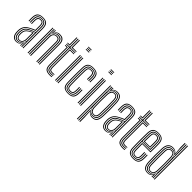

<svg xmlns="http://www.w3.org/2000/svg" viewBox="131 -1919 3239 3239"><g transform="rotate(45 1750.0 -300.0)"><path d="M299.8 0V-466Q299.8 -534.8 273.4 -564.6Q247 -594.5 186 -594.5Q123 -594.5 94.6 -567.8Q66.2 -541 64 -479.5Q63.2 -459.5 63.5 -436.8Q63.8 -414 65 -392.2H49.8Q48.5 -415 48.2 -436.9Q48 -458.8 48.8 -480Q51 -548.2 83 -577.8Q115 -607.2 186 -607.2Q255.2 -607.2 285.1 -574.4Q315 -541.5 315 -466V0ZM269.2 0V-37.2L271.8 -107H268.5Q255.2 -68.8 227.5 -43.2Q199.8 -17.8 156 -17.8Q117.8 -17.8 94.8 -42Q71.8 -66.2 68.8 -112.8Q68 -126 67.6 -136.8Q67.2 -147.5 67.8 -157.8Q70.5 -205.2 90 -239.8Q109.5 -274.2 160 -299.5Q187.5 -313.2 217.2 -325.1Q247 -337 269 -343.8V-466Q269 -521 249.9 -545Q230.8 -569 186 -569Q139 -569 117.8 -547.9Q96.5 -526.8 94.8 -478.2Q94 -458.8 94.2 -436.1Q94.5 -413.5 95.5 -392.2H80.2Q79.2 -414.2 79 -437.1Q78.8 -460 79.5 -478.8Q81.2 -534 106.1 -557.9Q131 -581.8 186 -581.8Q238.8 -581.8 261.5 -554.9Q284.2 -528 284.2 -466V0ZM147.8 7.5Q98.2 7.5 70.1 -23.4Q42 -54.2 38 -110.5Q36 -139.2 37 -160.5Q40.2 -214.5 64.6 -253.6Q89 -292.8 148.8 -323.2Q174.5 -337 194.1 -346.8Q213.8 -356.5 238.2 -365.2V-466Q238.2 -503.5 227.5 -523.5Q216.8 -543.5 186 -543.5Q153.8 -543.5 140.1 -527.4Q126.5 -511.2 125.5 -476.8Q125 -462 125 -440.8Q125 -419.5 126 -392.2H110.8Q109.8 -421.2 109.6 -441.4Q109.5 -461.5 110.2 -478Q111.5 -520.5 129.5 -538.4Q147.5 -556.2 186 -556.2Q224.8 -556.2 239.1 -533.5Q253.5 -510.8 253.5 -466V-354.8Q225.5 -345.2 201.2 -334.1Q177 -323 154 -311.2Q99 -283.2 77.2 -246.5Q55.5 -209.8 52.5 -159.2Q52 -147.5 52.2 -136.2Q52.5 -125 53.5 -111.8Q57 -60 82.5 -32.5Q108 -5 152 -5Q190.5 -5 217 -24Q243.5 -43 258 -72.5H261.5L255.2 -13.2V0H239.8V-4.5L248.8 -46H246Q228.8 -20.5 205 -6.5Q181.2 7.5 147.8 7.5ZM161 -30.2Q194.5 -30.2 218.5 -48Q242.5 -65.8 255.5 -92.4Q268.5 -119 268.5 -145.5V-330.8Q245.5 -323.5 218 -312.1Q190.5 -300.8 165.8 -287.8Q124.5 -265.8 104.9 -235.2Q85.2 -204.8 83 -155Q82.2 -144 82.9 -134.2Q83.5 -124.5 84.2 -114.2Q86.8 -72.5 107.1 -51.4Q127.5 -30.2 161 -30.2ZM164.2 -43.8Q135 -43.8 118.9 -63.8Q102.8 -83.8 99.5 -115.2Q97.5 -137.5 98.2 -154Q100.5 -199.2 117.4 -227.2Q134.2 -255.2 171 -276Q188.2 -286 210.2 -296.2Q232.2 -306.5 253.2 -314.5V-144Q253.2 -106.2 231.5 -75Q209.8 -43.8 164.2 -43.8ZM166.2 -56.2Q203 -56.2 220.4 -83.1Q237.8 -110 237.8 -143V-297.2Q221 -290 205.9 -281.9Q190.8 -273.8 176.2 -264.2Q144 -244 129.4 -219.6Q114.8 -195.2 113.8 -154Q113 -135.5 114.8 -116.8Q117 -91.2 129.8 -73.8Q142.5 -56.2 166.2 -56.2Z M688 0V-466.8Q688 -486.2 685.1 -508.2Q682.2 -530.2 672.2 -549.8Q662.2 -569.2 641 -581.6Q619.8 -594 583 -594Q545.5 -594 519 -576.9Q492.5 -559.8 475.5 -527.8H471L477.8 -600H493.2L493.5 -593.5L484.2 -554H487.2Q503.8 -579.5 528.5 -593.5Q553.2 -607.5 587.2 -607.5Q630 -607.5 653.8 -592.8Q677.5 -578 688 -555.6Q698.5 -533.2 700.9 -509.9Q703.2 -486.5 703.2 -469.2V0ZM418.2 0V-600H433.8V0ZM449 0V-600H464.2L461 -493.2H465Q478.8 -532.8 507.4 -556.5Q536 -580.2 579 -580Q631 -579.8 651.8 -550.5Q672.5 -521.2 672.5 -465.8V0H657.2V-464Q657.2 -511.5 640 -538.9Q622.8 -566.2 573.8 -566.2Q537 -566.2 512.8 -549.4Q488.5 -532.5 476.5 -506.9Q464.5 -481.2 464.5 -454.8V0ZM480 0V-456Q480 -493.5 502.5 -522.5Q525 -551.5 570.5 -551.5Q603.8 -551.5 618.8 -537.4Q633.8 -523.2 637.9 -502.5Q642 -481.8 642 -461.5V0H626.5V-460.8Q626.5 -477.5 623.6 -495.4Q620.8 -513.2 608.6 -525.5Q596.5 -537.8 568.5 -537.8Q531.8 -537.8 513.9 -514Q496 -490.2 496 -457.2V0Z M953.5 -20Q891.2 -20 870.8 -44.6Q850.2 -69.2 850.2 -121.2V-559.2H776.5V-572.8H850.2V-770H865.5V-572.8H988.8V-559.2H865.5V-121.2Q865.5 -74.5 883.2 -54.1Q901 -33.8 953.5 -33.8Q975.8 -33.8 998.8 -36.8V-23.8Q980 -20 953.5 -20ZM776.5 -586.5V-600H819.5V-770H834.8V-586.5ZM881 -586.5V-770H896.2V-600H988.8V-586.5ZM953.5 7.2Q877.8 7.2 848.6 -22.6Q819.5 -52.5 819.5 -121.2V-532H776.5V-545.5H834.8V-121.2Q834.8 -61.2 859.4 -33.9Q884 -6.5 953.5 -6.5Q965.5 -6.5 977.2 -7.4Q989 -8.2 998.8 -10.8V2.5Q980.8 7.2 953.5 7.2ZM953.5 -47.2Q909.5 -47.2 895.2 -64.1Q881 -81 881 -121.2V-545.5H988.8V-532H896.2V-121.2Q896.2 -87.8 907 -74.4Q917.8 -61 953.5 -61Q984.5 -61 998.8 -63.5V-50.5Q980.2 -47.2 953.5 -47.2Z M1071.8 -786.5V-800H1148.8V-786.5ZM1071.8 -759.2V-772.8H1148.8V-759.2ZM1071.8 -732V-745.5H1148.8V-732ZM1133.5 0V-600H1149V0ZM1072 0V-600H1087.5V0ZM1102.8 0V-600H1118.2V0Z M1385.5 7.2Q1316.8 7.2 1283.5 -21.4Q1250.2 -50 1247.8 -121.2Q1246.5 -155.8 1245.9 -201.2Q1245.2 -246.8 1245.2 -296.1Q1245.2 -345.5 1245.9 -392.5Q1246.5 -439.5 1247.8 -477.2Q1250.8 -546.8 1282.5 -577Q1314.2 -607.2 1384.8 -607.2Q1453.2 -607.2 1485.6 -578.4Q1518 -549.5 1520 -480Q1520.2 -462 1520.1 -438.1Q1520 -414.2 1519 -392.2H1503.5Q1504.5 -412.5 1504.8 -436Q1505 -459.5 1504.5 -479.5Q1502.8 -541.2 1475.1 -567.9Q1447.5 -594.5 1384.8 -594.5Q1321 -594.5 1293.4 -566.8Q1265.8 -539 1263.2 -476.5Q1261.5 -425.2 1261 -360.6Q1260.5 -296 1261 -232.8Q1261.5 -169.5 1263 -122.5Q1265.2 -59.2 1294.4 -32.4Q1323.5 -5.5 1385.5 -5.5Q1447.2 -5.5 1474.6 -32.2Q1502 -59 1504.5 -121.8Q1505.2 -140.8 1505.1 -160.9Q1505 -181 1503.5 -209.5H1519Q1520 -186.5 1520.4 -166Q1520.8 -145.5 1520 -121.2Q1517 -52.5 1486.2 -22.6Q1455.5 7.2 1385.5 7.2ZM1385.5 -18.2Q1330.8 -18.2 1305.5 -43Q1280.2 -67.8 1278.2 -123Q1277.2 -160 1276.8 -206.5Q1276.2 -253 1276.1 -302Q1276 -351 1276.6 -396.1Q1277.2 -441.2 1278.5 -475.5Q1280.8 -535.5 1306.5 -558.6Q1332.2 -581.8 1384.8 -581.8Q1438.8 -581.8 1463.2 -558.5Q1487.8 -535.2 1489.2 -478.8Q1489.5 -461.2 1489.4 -438.9Q1489.2 -416.5 1488.2 -392.2H1472.8Q1474 -417.5 1474 -440.1Q1474 -462.8 1473.8 -478.5Q1472.8 -529.5 1451.4 -549.2Q1430 -569 1384.8 -569Q1340 -569 1317.9 -548.9Q1295.8 -528.8 1293.8 -474.5Q1292.8 -447 1292.1 -404.5Q1291.5 -362 1291.1 -312.8Q1290.8 -263.5 1291.1 -214.9Q1291.5 -166.2 1292.8 -126.2Q1294.8 -72.8 1316.6 -51.9Q1338.5 -31 1385.5 -31Q1430.8 -31 1451.2 -51.2Q1471.8 -71.5 1473.8 -122.5Q1474.5 -140.2 1474.4 -160.2Q1474.2 -180.2 1472.8 -209.5H1488.2Q1489.8 -178.8 1489.8 -159.6Q1489.8 -140.5 1489.2 -122.2Q1486.5 -65.8 1463.1 -42Q1439.8 -18.2 1385.5 -18.2ZM1385.5 -43.8Q1346 -43.8 1328.1 -61.8Q1310.2 -79.8 1308.8 -126.8Q1307.5 -173.8 1307 -236.1Q1306.5 -298.5 1307.1 -361.5Q1307.8 -424.5 1309 -473.8Q1310.8 -521 1328.8 -538.6Q1346.8 -556.2 1384.8 -556.2Q1423.8 -556.2 1440.8 -538.6Q1457.8 -521 1458.5 -477.2Q1458.8 -460.8 1458.8 -439.8Q1458.8 -418.8 1457.5 -392.2H1442Q1443.2 -419 1443.2 -440.1Q1443.2 -461.2 1443 -476.8Q1442.5 -513 1429.9 -528.2Q1417.2 -543.5 1384.8 -543.5Q1353 -543.5 1339.4 -528.2Q1325.8 -513 1324.5 -473Q1323.2 -428.8 1322.6 -368.2Q1322 -307.8 1322.4 -244.1Q1322.8 -180.5 1324.5 -126.5Q1325.8 -88 1339.1 -72.2Q1352.5 -56.5 1385.5 -56.5Q1417.5 -56.5 1429.8 -71.9Q1442 -87.2 1443 -124.5Q1443.5 -143 1443.5 -161.2Q1443.5 -179.5 1442 -209.5H1457.5Q1458.8 -181 1458.9 -160.5Q1459 -140 1458.5 -124Q1456.8 -79.8 1440.5 -61.8Q1424.2 -43.8 1385.5 -43.8Z M1610.8 -786.5V-800H1687.8V-786.5ZM1610.8 -759.2V-772.8H1687.8V-759.2ZM1610.8 -732V-745.5H1687.8V-732ZM1672.5 0V-600H1688V0ZM1611 0V-600H1626.5V0ZM1641.8 0V-600H1657.2V0Z M1854.5 200V52.2L1850.2 -69.2H1854.2Q1868 -38.8 1895.5 -22.2Q1923 -5.8 1956.2 -5.8Q2013 -5.8 2036.8 -38.9Q2060.5 -72 2064 -133.2Q2068.2 -222.8 2068.4 -302.4Q2068.5 -382 2064.5 -465.2Q2060.8 -529.2 2036.6 -562Q2012.5 -594.8 1958.2 -594.8Q1920.2 -594.8 1891.5 -574.9Q1862.8 -555 1850.2 -524.8H1846.8L1851.8 -600H1866.2V-593.2L1860.8 -559.5H1864Q1878.8 -582 1904.6 -594.8Q1930.5 -607.5 1961.5 -607.5Q2020.2 -607.5 2047.8 -572.5Q2075.2 -537.5 2079.8 -465.2Q2084 -387 2083.8 -304.6Q2083.5 -222.2 2079.2 -134Q2075.5 -62.2 2048.2 -27.6Q2021 7 1961.5 7Q1932 7 1906.8 -5.4Q1881.5 -17.8 1866.8 -40.8H1863.2L1870.8 92.2V200ZM1794 200V-600H1809.5V200ZM1824.8 200V-600H1840.2L1836.5 -481.8H1840Q1847.2 -526 1877.4 -554Q1907.5 -582 1954.5 -582Q2001 -582 2023.4 -553.6Q2045.8 -525.2 2049.2 -465Q2053.5 -383.5 2053.2 -303.6Q2053 -223.8 2048.8 -133.5Q2045.8 -76.5 2023.2 -48Q2000.8 -19.5 1950.5 -18.8Q1907.2 -18 1879.4 -44.6Q1851.5 -71.2 1841.8 -112.2H1838.2L1840.2 6.2V200ZM1948.2 -31.5Q1993.5 -31.5 2012.4 -58Q2031.2 -84.5 2033.5 -132.5Q2036.5 -212.8 2036.9 -294.1Q2037.2 -375.5 2034 -464Q2031.8 -518.8 2011.4 -544.1Q1991 -569.5 1947.5 -569.5Q1896.8 -569.5 1871 -536Q1845.2 -502.5 1843.5 -460.2Q1840.2 -370.2 1840.2 -289.2Q1840.2 -208.2 1843.2 -138Q1845.5 -96.8 1871.5 -64.1Q1897.5 -31.5 1948.2 -31.5ZM1946 -43.8Q1902 -43.8 1880.9 -71.2Q1859.8 -98.8 1858 -137.5Q1852 -292.8 1858 -460Q1859.8 -501.8 1881 -529Q1902.2 -556.2 1943.8 -556.2Q1982 -556.2 1999.5 -533.6Q2017 -511 2018.8 -464.8Q2021.8 -380.8 2021.5 -301Q2021.2 -221.2 2018.2 -134Q2016.8 -88.5 2000.1 -66.1Q1983.5 -43.8 1946 -43.8ZM1945.8 -56.5Q1974.5 -56.5 1987.9 -75.4Q2001.2 -94.2 2003 -134.2Q2006.2 -221 2006.4 -299.1Q2006.5 -377.2 2003.5 -464.8Q2002 -503.8 1988.2 -523.6Q1974.5 -543.5 1943.5 -543.5Q1908.8 -543.5 1891.9 -519.1Q1875 -494.8 1873.5 -460Q1870.2 -382.8 1870.2 -300.2Q1870.2 -217.8 1873.5 -137.5Q1875 -103.5 1892.6 -80Q1910.2 -56.5 1945.8 -56.5Z M2427 0V-466Q2427 -534.8 2400.6 -564.6Q2374.2 -594.5 2313.2 -594.5Q2250.2 -594.5 2221.9 -567.8Q2193.5 -541 2191.2 -479.5Q2190.5 -459.5 2190.8 -436.8Q2191 -414 2192.2 -392.2H2177Q2175.8 -415 2175.5 -436.9Q2175.2 -458.8 2176 -480Q2178.2 -548.2 2210.2 -577.8Q2242.2 -607.2 2313.2 -607.2Q2382.5 -607.2 2412.4 -574.4Q2442.2 -541.5 2442.2 -466V0ZM2396.5 0V-37.2L2399 -107H2395.8Q2382.5 -68.8 2354.8 -43.2Q2327 -17.8 2283.2 -17.8Q2245 -17.8 2222 -42Q2199 -66.2 2196 -112.8Q2195.2 -126 2194.9 -136.8Q2194.5 -147.5 2195 -157.8Q2197.8 -205.2 2217.2 -239.8Q2236.8 -274.2 2287.2 -299.5Q2314.8 -313.2 2344.5 -325.1Q2374.2 -337 2396.2 -343.8V-466Q2396.2 -521 2377.1 -545Q2358 -569 2313.2 -569Q2266.2 -569 2245 -547.9Q2223.8 -526.8 2222 -478.2Q2221.2 -458.8 2221.5 -436.1Q2221.8 -413.5 2222.8 -392.2H2207.5Q2206.5 -414.2 2206.2 -437.1Q2206 -460 2206.8 -478.8Q2208.5 -534 2233.4 -557.9Q2258.2 -581.8 2313.2 -581.8Q2366 -581.8 2388.8 -554.9Q2411.5 -528 2411.5 -466V0ZM2275 7.5Q2225.5 7.5 2197.4 -23.4Q2169.2 -54.2 2165.2 -110.5Q2163.2 -139.2 2164.2 -160.5Q2167.5 -214.5 2191.9 -253.6Q2216.2 -292.8 2276 -323.2Q2301.8 -337 2321.4 -346.8Q2341 -356.5 2365.5 -365.2V-466Q2365.5 -503.5 2354.8 -523.5Q2344 -543.5 2313.2 -543.5Q2281 -543.5 2267.4 -527.4Q2253.8 -511.2 2252.8 -476.8Q2252.2 -462 2252.2 -440.8Q2252.2 -419.5 2253.2 -392.2H2238Q2237 -421.2 2236.9 -441.4Q2236.8 -461.5 2237.5 -478Q2238.8 -520.5 2256.8 -538.4Q2274.8 -556.2 2313.2 -556.2Q2352 -556.2 2366.4 -533.5Q2380.8 -510.8 2380.8 -466V-354.8Q2352.8 -345.2 2328.5 -334.1Q2304.2 -323 2281.2 -311.2Q2226.2 -283.2 2204.5 -246.5Q2182.8 -209.8 2179.8 -159.2Q2179.2 -147.5 2179.5 -136.2Q2179.8 -125 2180.8 -111.8Q2184.2 -60 2209.8 -32.5Q2235.2 -5 2279.2 -5Q2317.8 -5 2344.2 -24Q2370.8 -43 2385.2 -72.5H2388.8L2382.5 -13.2V0H2367V-4.5L2376 -46H2373.2Q2356 -20.5 2332.2 -6.5Q2308.5 7.5 2275 7.5ZM2288.2 -30.2Q2321.8 -30.2 2345.8 -48Q2369.8 -65.8 2382.8 -92.4Q2395.8 -119 2395.8 -145.5V-330.8Q2372.8 -323.5 2345.2 -312.1Q2317.8 -300.8 2293 -287.8Q2251.8 -265.8 2232.1 -235.2Q2212.5 -204.8 2210.2 -155Q2209.5 -144 2210.1 -134.2Q2210.8 -124.5 2211.5 -114.2Q2214 -72.5 2234.4 -51.4Q2254.8 -30.2 2288.2 -30.2ZM2291.5 -43.8Q2262.2 -43.8 2246.1 -63.8Q2230 -83.8 2226.8 -115.2Q2224.8 -137.5 2225.5 -154Q2227.8 -199.2 2244.6 -227.2Q2261.5 -255.2 2298.2 -276Q2315.5 -286 2337.5 -296.2Q2359.5 -306.5 2380.5 -314.5V-144Q2380.5 -106.2 2358.8 -75Q2337 -43.8 2291.5 -43.8ZM2293.5 -56.2Q2330.2 -56.2 2347.6 -83.1Q2365 -110 2365 -143V-297.2Q2348.2 -290 2333.1 -281.9Q2318 -273.8 2303.5 -264.2Q2271.2 -244 2256.6 -219.6Q2242 -195.2 2241 -154Q2240.2 -135.5 2242 -116.8Q2244.2 -91.2 2257 -73.8Q2269.8 -56.2 2293.5 -56.2Z M2692.5 -20Q2630.2 -20 2609.8 -44.6Q2589.2 -69.2 2589.2 -121.2V-559.2H2515.5V-572.8H2589.2V-770H2604.5V-572.8H2727.8V-559.2H2604.5V-121.2Q2604.5 -74.5 2622.2 -54.1Q2640 -33.8 2692.5 -33.8Q2714.8 -33.8 2737.8 -36.8V-23.8Q2719 -20 2692.5 -20ZM2515.5 -586.5V-600H2558.5V-770H2573.8V-586.5ZM2620 -586.5V-770H2635.2V-600H2727.8V-586.5ZM2692.5 7.2Q2616.8 7.2 2587.6 -22.6Q2558.5 -52.5 2558.5 -121.2V-532H2515.5V-545.5H2573.8V-121.2Q2573.8 -61.2 2598.4 -33.9Q2623 -6.5 2692.5 -6.5Q2704.5 -6.5 2716.2 -7.4Q2728 -8.2 2737.8 -10.8V2.5Q2719.8 7.2 2692.5 7.2ZM2692.5 -47.2Q2648.5 -47.2 2634.2 -64.1Q2620 -81 2620 -121.2V-545.5H2727.8V-532H2635.2V-121.2Q2635.2 -87.8 2646 -74.4Q2656.8 -61 2692.5 -61Q2723.5 -61 2737.8 -63.5V-50.5Q2719.2 -47.2 2692.5 -47.2Z M2940.8 7.2Q2870.8 7.2 2837.5 -21.5Q2804.2 -50.2 2801.8 -121.2Q2800.5 -155.8 2799.9 -201.2Q2799.2 -246.8 2799.2 -296.1Q2799.2 -345.5 2799.9 -392.5Q2800.5 -439.5 2801.8 -477.2Q2804.8 -546.5 2836.9 -576.9Q2869 -607.2 2939.8 -607.2Q3006.8 -607.2 3038.8 -578.5Q3070.8 -549.8 3074 -479.5Q3075 -451.2 3075.4 -396.2Q3075.8 -341.2 3073 -277.2H2876.2Q2876.2 -195 2878.5 -126.5Q2879.8 -88 2893.2 -72.2Q2906.8 -56.5 2940.8 -56.5Q2971 -56.5 2983.2 -71Q2995.5 -85.5 2997 -125Q2998.5 -158 2996 -209.5H3011.5Q3013.8 -157.5 3012.5 -124.2Q3010.5 -78.8 2994.6 -61.2Q2978.8 -43.8 2940.8 -43.8Q2899.2 -43.8 2881.8 -62Q2864.2 -80.2 2862.8 -125Q2861.8 -156 2861.4 -203Q2861 -250 2861 -290H3058.2Q3060.2 -348.5 3060 -400Q3059.8 -451.5 3058.5 -479.2Q3055.8 -544.2 3026.5 -569.4Q2997.2 -594.5 2939.8 -594.5Q2875.8 -594.5 2847.8 -566.5Q2819.8 -538.5 2817.2 -476.5Q2815.5 -425.2 2815 -360.5Q2814.5 -295.8 2815 -232.5Q2815.5 -169.2 2817 -122.5Q2819.2 -58.2 2848.4 -31.9Q2877.5 -5.5 2940.8 -5.5Q3002.2 -5.5 3028.9 -31.9Q3055.5 -58.2 3058.5 -122Q3059.2 -138.8 3059 -162Q3058.8 -185.2 3057.5 -209.5H3073Q3074 -187.8 3074.4 -164Q3074.8 -140.2 3074 -121.2Q3070.8 -51.5 3040.2 -22.1Q3009.8 7.2 2940.8 7.2ZM2940.8 -18.2Q2884.5 -18.2 2859.5 -41.8Q2834.5 -65.2 2832.2 -123Q2831.2 -160 2830.6 -206.4Q2830 -252.8 2830 -301.8Q2830 -350.8 2830.6 -395.9Q2831.2 -441 2832.5 -475.2Q2834.8 -534.2 2860.2 -558Q2885.8 -581.8 2939.8 -581.8Q2990.2 -581.8 3015.4 -559.4Q3040.5 -537 3043.2 -478.5Q3044.2 -455.5 3044.6 -408.4Q3045 -361.2 3043.2 -302.8H2845.5Q2845.5 -251.2 2845.8 -211Q2846 -170.8 2847 -124.2Q2847.8 -73.8 2868.5 -52.4Q2889.2 -31 2940.8 -31Q2985.5 -31 3005.4 -50.9Q3025.2 -70.8 3027.8 -123Q3029.2 -157.8 3026.8 -209.5H3042.2Q3044.8 -158 3043.2 -122.5Q3040.5 -64.8 3017.5 -41.5Q2994.5 -18.2 2940.8 -18.2ZM2845.8 -315.5H3028.2Q3029.8 -366.5 3029.2 -411.2Q3028.8 -456 3027.8 -478Q3025.5 -529.8 3004.2 -549.4Q2983 -569 2939.8 -569Q2893.5 -569 2871.6 -548.1Q2849.8 -527.2 2847.8 -474.5Q2847 -448 2846.4 -403.9Q2845.8 -359.8 2845.8 -315.5ZM2861 -328.2Q2861.2 -359.8 2861.6 -398.2Q2862 -436.8 2863 -473.8Q2864.8 -519.5 2882.5 -537.9Q2900.2 -556.2 2939.8 -556.2Q2977.5 -556.2 2994 -538.4Q3010.5 -520.5 3012.5 -477Q3013.2 -459 3013.8 -419Q3014.2 -379 3012.8 -328.2ZM2876.5 -341H2997.5Q2998.8 -385.2 2998.2 -422.9Q2997.8 -460.5 2997 -476.5Q2995.5 -514.2 2982.4 -528.9Q2969.2 -543.5 2939.8 -543.5Q2907.5 -543.5 2893.6 -527.9Q2879.8 -512.2 2878.5 -473Q2877.8 -443.8 2877.2 -411.2Q2876.8 -378.8 2876.5 -341Z M3446.8 0H3431.2V-800H3446.8ZM3416 0H3401.5L3404.2 -118.2L3400.5 -118.5Q3393.2 -73.8 3363.9 -45.9Q3334.5 -18 3288 -18Q3241.8 -18 3218.6 -46.1Q3195.5 -74.2 3191.8 -135Q3188 -212 3187.8 -294.1Q3187.5 -376.2 3191.8 -466Q3194.8 -521.2 3221.1 -551.2Q3247.5 -581.2 3299.2 -581.2Q3342 -581.2 3367.5 -554.4Q3393 -527.5 3399.8 -487.8H3403.2L3400.5 -611.5V-800H3416ZM3281 7.2Q3222.5 7.2 3194.1 -27.4Q3165.8 -62 3161.2 -135Q3153 -291 3161.2 -466.2Q3169.2 -607 3288.2 -607Q3317.5 -607 3341.6 -595Q3365.8 -583 3380 -559.2H3383.8L3370 -692.5V-800H3386.2V-659.2L3395.2 -530.8H3389.5Q3362.8 -594.2 3293.5 -594.2Q3236.5 -594.2 3208.2 -560.9Q3180 -527.5 3176.8 -466.5Q3172.5 -382.5 3172.5 -301.2Q3172.5 -220 3176.8 -135.2Q3180.5 -70.8 3205.2 -38Q3230 -5.2 3284 -5.2Q3321.5 -5.2 3349.5 -24.9Q3377.5 -44.5 3390.5 -75.5H3394L3389.8 0H3375.5L3375.8 -6.8L3380 -40.5H3376.8Q3345 7.2 3281 7.2ZM3295 -30.8Q3346 -30.8 3370.6 -64.2Q3395.2 -97.8 3397.2 -140Q3400.2 -223.2 3400.5 -304.6Q3400.8 -386 3397.5 -462.2Q3396 -489.2 3386.2 -513.5Q3376.5 -537.8 3356 -553.1Q3335.5 -568.5 3301.8 -568.5Q3211.5 -568.5 3207.2 -466Q3203.8 -376.5 3203.9 -300.2Q3204 -224 3207.2 -135Q3209.2 -83.5 3229.4 -57.1Q3249.5 -30.8 3295 -30.8ZM3298.8 -44Q3259.8 -44 3241.9 -66.9Q3224 -89.8 3222.2 -135.2Q3219.2 -221.5 3219.4 -303.5Q3219.5 -385.5 3222.2 -465.8Q3225.5 -556.2 3304 -556.2Q3347.5 -556.2 3364.2 -527.5Q3381 -498.8 3382.8 -462.8Q3385.5 -384.5 3385.5 -304.4Q3385.5 -224.2 3382.5 -140Q3381 -99 3360.1 -71.5Q3339.2 -44 3298.8 -44ZM3298.8 -56.5Q3333.5 -56.5 3349.5 -80.8Q3365.5 -105 3367.2 -140Q3370.5 -221.8 3370.4 -303.8Q3370.2 -385.8 3367.2 -462.5Q3366 -494.5 3352.9 -519Q3339.8 -543.5 3304 -543.5Q3240.8 -543.5 3237.8 -466Q3234.5 -383.2 3234.5 -303.5Q3234.5 -223.8 3237.8 -135.2Q3239.2 -96.2 3253.5 -76.4Q3267.8 -56.5 3298.8 -56.5Z"/></g></svg>

Font: Big Shoulders Inline Display Medium
Style: Regular
Weight: 500
Designer: Patric King
Foundry: XO Type Co
Version: Version 1.000